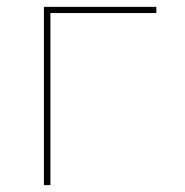

<svg xmlns="http://www.w3.org/2000/svg" viewBox="-20 -540 540 560"><path d="M108 0V-520H436V-502H127V0Z"/></svg>

Font: Iosevka Term Curly Thin
Style: Regular
Weight: 100
Designer: Belleve Invis
Foundry: Belleve Invis
Version: Version 32.3.0